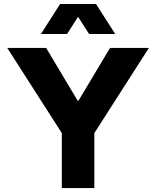

<svg xmlns="http://www.w3.org/2000/svg" viewBox="-20 -949 788 969"><path d="M292 -277.3 16.6 -707H212.9L371.6 -441.4H376.5L535.2 -707H731.4L456.1 -277.3V0H292ZM283.2 -928.7H464.8L561.5 -777.3H429.7L374 -864.3L318.4 -777.3H186.5Z"/></svg>

Font: Wanted Sans ExtraBold
Style: Regular
Weight: 800
Designer: Original Design by Kil Hyung-jin and Kang Hanbin, Wanted Lab, Inc; Hangeul from Source Han Sans by Jang Soo-young and Ka
Foundry: Wanted Lab, Inc.
Version: Version 1.003